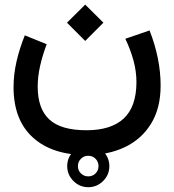

<svg xmlns="http://www.w3.org/2000/svg" viewBox="-20 -445 747 823"><path d="M268.1 267.1Q268.1 230 294.7 203.4Q321.3 176.8 358.4 176.8Q395.5 176.8 422.1 203.4Q448.7 230 448.7 267.1Q448.7 304.2 422.1 330.8Q395.5 357.4 358.4 357.4Q321.3 357.4 294.7 330.8Q268.1 304.2 268.1 267.1ZM314 267.1Q314 285.6 326.9 298.3Q339.8 311 358.4 311Q377 311 389.6 298.3Q402.3 285.6 402.3 267.1Q402.3 248.5 389.6 235.6Q377 222.7 358.4 222.7Q339.8 222.7 326.9 235.6Q314 248.5 314 267.1ZM267.1 -347.7 345.2 -425.3 423.3 -347.7 345.2 -269.5ZM517.1 -278.8 621.1 -314.5Q668.5 -193.4 668.5 -78.1Q668.5 19 627.4 85.4Q586.4 151.9 514.9 185.8Q443.4 219.7 352.1 219.7Q204.1 219.7 121.1 144.5Q38.1 69.3 38.1 -71.3Q38.1 -126 51 -182.1Q64 -238.3 86.4 -293.5L180.2 -255.4Q162.6 -209.5 152.1 -163.1Q141.6 -116.7 141.6 -73.7Q141.6 21.5 191.7 67.4Q241.7 113.3 350.6 113.3Q456.1 113.3 510.3 63Q564.5 12.7 564.9 -92.8Q564.9 -139.2 552 -186.3Q539.1 -233.4 517.1 -278.8Z"/></svg>

Font: Vazir Medium WOL-UI
Style: Medium-WOL-UI
Weight: 500
Designer: Saber Rastikerdar
Foundry: Saber Rastikerdar
Version: Version 30.1.0